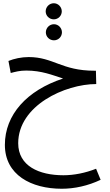

<svg xmlns="http://www.w3.org/2000/svg" viewBox="-20 -767 679 1181"><path d="M311 -648C338 -648 360 -670 360 -697C360 -724 338 -747 311 -747C283 -747 261 -724 261 -697C261 -670 283 -648 311 -648ZM312 -519C339 -519 361 -541 361 -568C361 -595 339 -618 312 -618C284 -618 262 -595 262 -568C262 -541 284 -519 312 -519ZM360 394C438 394 521 376 599 339L571 271C505 297 435 311 370 311C220 311 92 254 92 114C92 -118 380 -250 572 -250L570 -332H561C359 -332 309 -416 156 -416C112 -416 66 -406 32 -392L46 -318C73 -325 101 -333 141 -333C236 -333 303 -305 368 -284C145 -211 10 -61 10 124C10 309 172 394 360 394Z"/></svg>

Font: Noto Sans Arabic
Style: Regular
Weight: 400
Designer: Monotype Design Team, Nadine Chahine, Nizar Qandah and Khaled Hosny
Foundry: Monotype Imaging Inc.
Version: Version 2.012